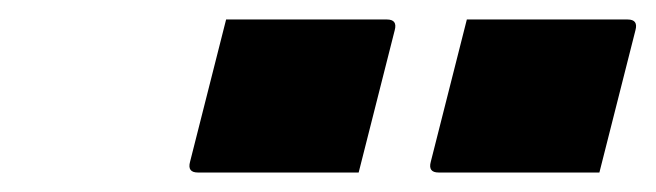

<svg xmlns="http://www.w3.org/2000/svg" viewBox="-20 -788 673 197"><path d="M212 -768H377Q388 -768 385 -757L348 -611H183Q172 -611 175 -622ZM459 -768H624Q635 -768 632 -757L595 -611H430Q419 -611 422 -622Z"/></svg>

Font: Recursive Mn Lnr St XBk
Style: Italic
Weight: 1000
Italic angle: -15°
Monospace: yes
Version: Version 1.079;hotconv 1.0.112;makeotfexe 2.5.65598; ttfautoh